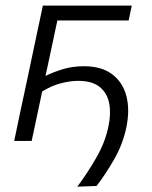

<svg xmlns="http://www.w3.org/2000/svg" viewBox="-20 -516 556 703"><path d="M263 167.5Q297 122.5 331 64.2Q365 6 377 -53Q387 -100 379.8 -137.8Q372.5 -175.5 344.8 -197.8Q317 -220 266.5 -220Q236.5 -220 201.8 -210.8Q167 -201.5 134.5 -181Q123.5 -129 115 -89.5Q106.5 -50 96 0H32Q43.5 -56 54.5 -107.5Q65.5 -159 78.5 -219.5L89 -269Q103 -334.5 114 -387.5Q125 -440.5 137 -495.5H462.5L451 -441H190Q181.5 -401 173 -361Q164.5 -321 154 -272L146.5 -238Q174 -251.5 209.5 -262.5Q245 -273.5 287 -273.5Q351.5 -273.5 390.5 -244.2Q429.5 -215 442.8 -164.2Q456 -113.5 442.5 -49Q430 11.5 398 67.2Q366 123 333.5 165Z"/></svg>

Font: Commissioner Light
Style: Italic
Weight: 300
Italic angle: -12°
Designer: Kostas Bartsokas
Foundry: Kostas Bartsokas
Version: Version 1.000; ttfautohint (v1.8.3)